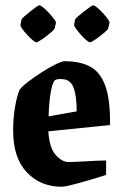

<svg xmlns="http://www.w3.org/2000/svg" viewBox="-20 -700 465 731"><path d="M384 -34Q369 -29 344 -21.5Q319 -14 292.5 -6.5Q266 1 244.5 6Q223 11 215 11Q134 11 82 -44Q30 -99 30 -203Q30 -251 37.5 -294Q45 -337 55 -359Q64 -371 87.5 -389Q111 -407 139 -425Q167 -443 191.5 -455Q216 -467 226 -467Q283 -467 322 -447Q361 -427 380.5 -374.5Q400 -322 399 -224L164 -200Q168 -136 192.5 -109.5Q217 -83 240 -83Q242 -83 259 -83.5Q276 -84 300 -85.5Q324 -87 347 -88Q370 -89 384 -89ZM191 -396Q181 -390 174 -353.5Q167 -317 165 -257L272 -276Q272 -331 261.5 -362.5Q251 -394 224 -398Q217 -399 207.5 -399Q198 -399 191 -396ZM266 -626Q266 -628 275.5 -636.5Q285 -645 298 -655Q311 -665 321.5 -672.5Q332 -680 334 -680Q339 -680 349.5 -671.5Q360 -663 371.5 -650.5Q383 -638 390.5 -627.5Q398 -617 397 -613L392 -592Q391 -588 381.5 -579.5Q372 -571 359.5 -561.5Q347 -552 336.5 -545.5Q326 -539 323 -539Q318 -539 308 -547.5Q298 -556 287.5 -568Q277 -580 269.5 -590.5Q262 -601 262 -605ZM62 -626Q62 -628 71.5 -636.5Q81 -645 93.5 -655Q106 -665 116.5 -672.5Q127 -680 130 -680Q134 -680 144.5 -671.5Q155 -663 166.5 -650.5Q178 -638 186 -627.5Q194 -617 193 -613L188 -592Q187 -588 177.5 -579.5Q168 -571 155.5 -561.5Q143 -552 132.5 -545.5Q122 -539 119 -539Q114 -539 104 -547.5Q94 -556 83 -568Q72 -580 64.5 -590.5Q57 -601 58 -605Z"/></svg>

Font: Grenze Gotisch
Style: Bold
Weight: 700
Designer: Renata Polastri
Foundry: Omnibus-Type
Version: Version 1.001